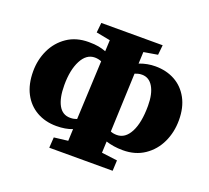

<svg xmlns="http://www.w3.org/2000/svg" viewBox="-128 -896 1175 1079"><g transform="rotate(20 460.0 -356.5)"><path d="M267 23 271 -40 354 -50 357 -121Q337 -113 313 -109Q289 -105 262 -105Q195 -105 143.5 -134.5Q92 -164 63.5 -218.5Q35 -273 35 -350Q35 -419 63 -478.5Q91 -538 144.5 -574.5Q198 -611 273 -611Q309 -611 332.5 -606.5Q356 -602 377 -594L380 -661L296 -677L302 -736H669L663 -677L580 -663L577 -593Q600 -602 624 -606.5Q648 -611 672 -611Q738 -611 789 -583Q840 -555 869.5 -501Q899 -447 899 -371Q899 -299 870.5 -238.5Q842 -178 788 -141.5Q734 -105 660 -105Q630 -105 605 -109Q580 -113 558 -120L555 -52L649 -40L646 23ZM319 -175Q332 -175 341.5 -177Q351 -179 359 -182L375 -533Q356 -541 335 -541Q285 -541 255.5 -484.5Q226 -428 226 -337Q226 -260 249.5 -217.5Q273 -175 319 -175ZM561 -181Q576 -174 599 -174Q649 -174 678.5 -230.5Q708 -287 708 -388Q708 -459 684 -500Q660 -541 617 -541Q603 -541 593 -538Q583 -535 575 -532Z"/></g></svg>

Font: Literata 36pt ExtraBold
Style: Italic
Weight: 800
Italic angle: -2°
Designer: Latin by Veronika Burian and Jose Scaglione. Greek by Irene Vlachou. Cyrillic by Vera Evstafieva
Foundry: TypeTogether
Version: Version 3.002